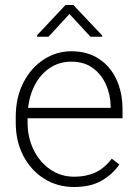

<svg xmlns="http://www.w3.org/2000/svg" viewBox="-20 -745 553 775"><path d="M278.8 9.8Q211.4 9.8 158.2 -23.7Q105 -57.1 74.2 -116Q43.5 -174.8 43.5 -250.5V-272Q43.5 -352.1 74.5 -411.9Q105.5 -471.7 156.7 -504.9Q208 -538.1 268.1 -538.1Q332.5 -538.1 378.9 -507.8Q425.3 -477.5 450 -424.3Q474.6 -371.1 474.6 -301.8V-267.6H72.8V-309.6H426.8V-315.9Q425.8 -363.3 407.5 -404.3Q389.2 -445.3 354.2 -470.7Q319.3 -496.1 268.1 -496.1Q215.8 -496.1 175.8 -467Q135.7 -438 113.5 -387.2Q91.3 -336.4 91.3 -272V-250.5Q91.3 -189.9 115.7 -140.4Q140.1 -90.8 182.6 -61.3Q225.1 -31.7 280.3 -31.7Q326.7 -31.7 363.8 -48.3Q400.9 -64.9 431.2 -104.5L461.9 -81.1Q436 -43 391.6 -16.6Q347.2 9.8 278.8 9.8ZM392.6 -601.6V-596.7H345.2L260.3 -688.5L175.8 -596.7H129.9V-603L244.6 -725.1H275.9Z"/></svg>

Font: Heebo ExtraLight
Style: Regular
Weight: 250
Designer: Oded Ezer
Foundry: Ezer Type House
Version: Version 3.100